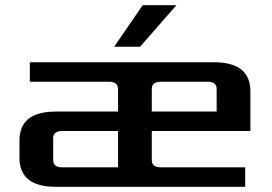

<svg xmlns="http://www.w3.org/2000/svg" viewBox="-20 -720 1050 740"><path d="M55 -112V-178Q55 -290 195 -290H435V-377Q435 -405 400 -405H95V-480H805Q945 -480 945 -368V-215H565V-103Q565 -75 600 -75H925V0H195Q55 0 55 -112ZM185 -103Q185 -75 220 -75H435V-215H220Q185 -215 185 -187ZM565 -290H815V-377Q815 -405 780 -405H600Q565 -405 565 -377ZM420 -540 530 -700H660L520 -540Z"/></svg>

Font: Xolonium
Style: Regular
Weight: 400
Designer: Severin Meyer
Version: Version 4.2